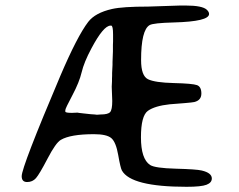

<svg xmlns="http://www.w3.org/2000/svg" viewBox="-20 -702 882 709"><path d="M397.5 -574.2Q397.5 -607.4 390.6 -607.4H388.2Q362.3 -607.4 317.9 -523.9Q290 -471.7 281.5 -435.1Q272.9 -398.4 247.1 -349.9Q221.2 -301.3 221.2 -295.4V-290Q221.2 -285.2 245.6 -285.2L266.6 -286.1L271 -285.2L288.1 -283.2Q321.3 -279.3 329.6 -279.3L337.9 -278.3L352.1 -279.3Q378.9 -279.3 386.7 -288.1Q394.5 -296.9 394.5 -329.1L392.6 -381.8L393.6 -402.3Q393.6 -407.2 393.6 -412.1L394 -422.4V-432.6L395.5 -462.4V-472.7L397 -512.2V-536.1L397.5 -549.3ZM665.5 -681.6Q727.1 -681.6 743.7 -666Q752 -658.2 752 -650.4Q752 -622.6 622.1 -619.1Q546.4 -617.2 532.7 -609.4Q501 -591.3 501 -480Q501 -421.9 526.6 -409.4Q552.2 -397 621.6 -395.3Q690.9 -393.6 707.3 -387.7Q723.6 -381.8 723.6 -356.7Q723.6 -331.5 697.3 -325.2Q690.9 -323.7 662.6 -321.3L606.9 -316.9Q551.8 -311 526.1 -292.7Q500.5 -274.4 500.5 -194.8Q500.5 -115.2 534.2 -92.8Q552.2 -81.1 628.9 -79.1Q705.6 -77.1 725.1 -72.3Q762.2 -63.5 762.2 -43Q762.2 -27.3 742.7 -19.8Q723.1 -12.2 668.9 -12.2Q463.9 -12.2 430.2 -72.3Q424.8 -82 416.5 -129.6Q408.2 -177.2 391.1 -191.9Q374 -206.5 327.1 -206.5Q240.2 -206.5 204.6 -185.5Q186 -174.8 155.8 -116.7Q125.5 -58.6 112.8 -44.2Q100.1 -29.8 80.1 -29.8Q60.1 -29.8 60.1 -51.3Q60.1 -85.4 202.6 -421.4Q265.1 -567.9 305.7 -621.1Q331.5 -654.8 394 -668.9Q433.1 -677.7 527.3 -677.7L645.5 -681.6Z"/></svg>

Font: Averia Sans Libre Light
Style: Regular
Weight: 300
Version: Version 1.002